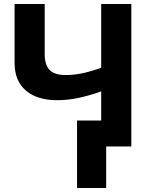

<svg xmlns="http://www.w3.org/2000/svg" viewBox="-20 -734 768 962"><path d="M638 0H512V208H366V-130H487V-276Q424 -254 371.5 -243Q319 -232 266 -232Q166 -232 109.5 -280.5Q53 -329 53 -419V-714H204V-462Q204 -410 228 -384Q252 -358 309 -358Q351 -358 393 -367Q435 -376 487 -394V-714H638Z"/></svg>

Font: Noto Sans IKEA
Style: Bold
Weight: 600
Designer: Monotype Design Team
Foundry: Monotype Imaging Inc.
Version: Version 2.001